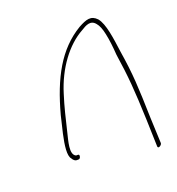

<svg xmlns="http://www.w3.org/2000/svg" viewBox="-99 -625 615 666"><g transform="rotate(-20 208.5 -292.0)"><path d="M80 -200C71 -159 66 -122 78 -109C82 -101 89 -97 93 -97H100C104 -97 107 -100 108 -105C109 -110 108 -113 104 -113H97C74 -123 89 -170 96 -200C107 -246 116 -285 130 -329C156 -414 207 -482 265 -514C284 -526 304 -537 320 -517C328 -508 334 -493 338 -473C343 -450 346 -424 348 -394C361 -308 365 -256 369 -146L372 -48C371 -35 388 -45 388 -53L384 -149C381 -261 379 -311 365 -398C358 -450 351 -506 331 -530C311 -551 292 -545 261 -528C176 -477 129 -389 95 -263Z"/></g></svg>

Font: Stray Cat
Style: ExLtCnObl
Weight: 200
Version: Version 1.0